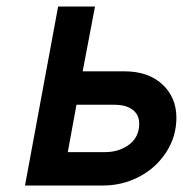

<svg xmlns="http://www.w3.org/2000/svg" viewBox="-20 -572 564 592"><path d="M189 -103H304.2Q347.2 -103 378.2 -126.2Q409.2 -149.4 409.2 -190.9Q409.2 -218.3 388.9 -233.6Q368.7 -249 332 -249H215.8ZM57.1 0 159.2 -551.8H272.9L234.9 -352.1H362.8Q437.5 -352.1 480.7 -311.8Q523.9 -271.5 523.9 -209Q523.9 -150.4 491.9 -101.8Q460 -53.2 408.2 -26.6Q356.4 0 297.9 0Z"/></svg>

Font: Involve SemiBold Oblique
Style: Italic
Weight: 600
Italic angle: -10.5°
Designer: Stefan Peev
Foundry: Context Ltd.
Version: Version 1.001